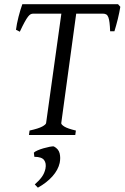

<svg xmlns="http://www.w3.org/2000/svg" viewBox="-20 -635 586 903"><path d="M334 0H116.2L119.1 -21Q161.1 -30.3 178.5 -39.8Q195.8 -49.3 196.8 -56.2L268.6 -570.8H136.2Q129.9 -570.8 124.3 -568.1Q118.7 -565.4 111.8 -556.6Q105 -547.9 95.7 -531Q86.4 -514.2 73.2 -485.8L55.2 -495.1Q56.6 -507.8 59.8 -523.7Q63 -539.6 67.1 -555.9Q71.3 -572.3 75.9 -587.6Q80.6 -603 85 -615.2H535.2L545.9 -603Q543.9 -591.3 541 -576.4Q538.1 -561.5 534.2 -545.9Q530.3 -530.3 526.1 -515.1Q522 -500 518.1 -487.8H498Q497.1 -512.2 495.1 -528.3Q493.2 -544.4 489.5 -554Q485.8 -563.5 479.7 -567.1Q473.6 -570.8 463.9 -570.8H338.4L268.1 -56.2Q267.1 -49.8 282.2 -40Q297.4 -30.3 336.9 -21ZM260.7 131.3Q253.4 164.1 226.8 194.1Q200.2 224.1 158.2 247.6L143.6 232.4Q164.6 213.9 176.8 197Q189 180.2 193.8 158.2Q198.7 132.8 187.3 117.7Q175.8 102.5 141.6 102.5L139.2 83Q143.6 78.1 156.2 72.5Q168.9 66.9 184.1 62.5Q199.2 58.1 213.1 55.4Q227.1 52.7 233.4 53.7Q255.4 65.4 260.5 86.2Q265.6 106.9 260.7 131.3Z"/></svg>

Font: Gentium Plus Phon
Style: Italic
Weight: 400
Italic angle: -8°
Designer: J. Victor Gaultney, Annie Olsen, Iska Routamaa, Becca Hirsbrunner
Foundry: SIL International
Version: Version 5.000